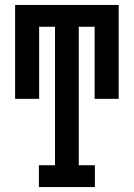

<svg xmlns="http://www.w3.org/2000/svg" viewBox="-20 -755 540 775"><path d="M137 0V-88H202V-647H138V-356H41V-735H459V-356H362V-647H298V-88H363V0Z"/></svg>

Font: Iosevka Slab Semibold
Style: Regular
Weight: 600
Monospace: yes
Designer: Belleve Invis
Foundry: Belleve Invis
Version: Version 11.1.1; ttfautohint (v1.8.3)